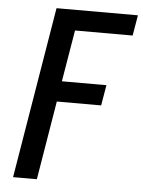

<svg xmlns="http://www.w3.org/2000/svg" viewBox="-53 -777 610 820"><g transform="rotate(5 252.5 -367.5)"><path d="M34 0 156 -735H505L490 -647H243L206 -426H397L382 -338H192L136 0Z"/></g></svg>

Font: Iosevka Curly Semibold Oblique
Style: Regular
Weight: 600
Italic angle: -9°
Monospace: yes
Designer: Belleve Invis
Foundry: Belleve Invis
Version: Version 11.1.0; ttfautohint (v1.8.3)